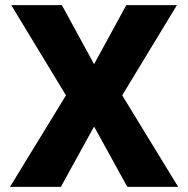

<svg xmlns="http://www.w3.org/2000/svg" viewBox="-20 -731 737 751"><path d="M19 0H218L348 -236L478 0H677L458 -358L672 -711H474L348 -480L222 -711H24L238 -358Z"/></svg>

Font: Asimov Pro
Style: Ult
Weight: 900
Designer: Google
Version: Version 2.000980; 2014